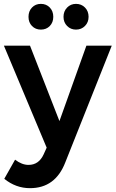

<svg xmlns="http://www.w3.org/2000/svg" viewBox="-27 -771 597 991"><path d="M248 -684.1Q248 -655.3 230 -636.7Q211.9 -618.2 184.1 -618.2Q156.2 -618.2 138.2 -636.7Q120.1 -655.3 120.1 -684.1Q120.1 -713.4 138.2 -732.2Q156.2 -751 184.1 -751Q211.9 -751 230 -732.2Q248 -713.4 248 -684.1ZM365.2 -751Q393.1 -751 411.6 -732.2Q430.2 -713.4 430.2 -684.1Q430.2 -655.8 411.6 -637Q393.1 -618.2 365.2 -618.2Q337.9 -618.2 319.3 -637Q300.8 -655.8 300.8 -684.1Q300.8 -712.9 319.3 -731.9Q337.9 -751 365.2 -751ZM310.1 66.9Q258.8 200.2 127.9 200.2Q54.7 200.2 -4.9 151.9L50.8 53.2Q85.9 80.1 120.1 80.1Q173.3 80.1 198.2 25.9L213.9 -8.8L-6.8 -535.2H127.9L279.8 -146L418.9 -535.2H549.8Z"/></svg>

Font: Montserrat-Arabic Medium
Style: Regular
Weight: 500
Designer: Mohamed Gaber
Foundry: Kief Type Foundry
Version: Version 5.008;PS 005.008;hotconv 1.0.88;makeotf.lib2.5.64775